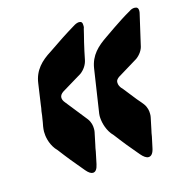

<svg xmlns="http://www.w3.org/2000/svg" viewBox="-90 -718 710 744"><g transform="rotate(-15 264.5 -346.0)"><path d="M225 -134C226 -143 228 -151 230 -160L240 -208C241 -212 241 -217 241 -221C241 -232 239 -247 228 -262L159 -349C153 -356 150 -363 150 -370C150 -378 155 -385 164 -391L245 -440C260 -451 272 -468 276 -487L283 -521C288 -544 293 -565 298 -584L303 -605C306 -612 305 -616 305 -620C305 -630 301 -635 292 -635C287 -635 280 -633 273 -629C233 -605 195 -580 156 -553C116 -528 85 -498 78 -447L66 -364C65 -355 64 -347 62 -339L60 -322C59 -314 57 -306 56 -297L53 -281C52 -274 51 -267 51 -260C51 -241 56 -212 75 -187L83 -178C96 -161 109 -144 122 -128L166 -75C176 -63 185 -57 193 -57C204 -57 211 -67 215 -86ZM450 -134C451 -143 453 -151 455 -160L465 -208C466 -212 466 -217 466 -221C466 -232 464 -247 453 -262L445 -272C426 -293 410 -316 391 -339L383 -348C378 -355 375 -362 375 -368C375 -371 372 -379 387 -390L469 -440C484 -451 497 -468 500 -487L526 -600C528 -607 529 -613 529 -617C529 -628 524 -633 514 -633C507 -633 500 -631 493 -626C480 -619 468 -611 455 -603C432 -588 408 -572 381 -553C341 -526 310 -498 302 -447L277 -281C276 -274 275 -270 275 -263C275 -243 281 -212 300 -187L308 -178C321 -161 334 -144 347 -128L387 -80C398 -67 408 -60 417 -60C429 -60 437 -71 441 -92Z"/></g></svg>

Font: Bangerz
Style: Bold
Weight: 700
Designer: vernon adams
Foundry: Vernon Adams
Version: Version 2.10;December 28, 2023;FontCreator 13.0.0.2683 64-bi